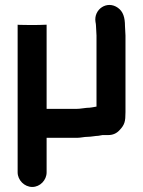

<svg xmlns="http://www.w3.org/2000/svg" viewBox="-20 -563 567 762"><path d="M50 -460V-85L165 -132V-465L136 -464C125 -464 50 -464 50 -460ZM165 121V-16H285C301 -16 313 -20 328 -20C342 -20 359 -24 370 -24C376 -25 382 -26 387 -27H410C427 -27 442 -33 454 -46C475 -68 478 -81 478 -118V-422C478 -436 476 -448 476 -460C476 -493 469 -517 448 -532C405 -563 351 -526 359 -476C360 -471 361 -465 361 -460C361 -448 363 -435 363 -422V-140C351 -138 339 -135 324 -135C310 -134 299 -131 285 -131H165V-460C165 -464 89 -464 78 -464C50 -464 50 -465 50 -465V121C50 152 77 179 108 179C139 179 165 152 165 121Z"/></svg>

Font: Electronic
Style: UltHv
Weight: 900
Version: Version 1.011